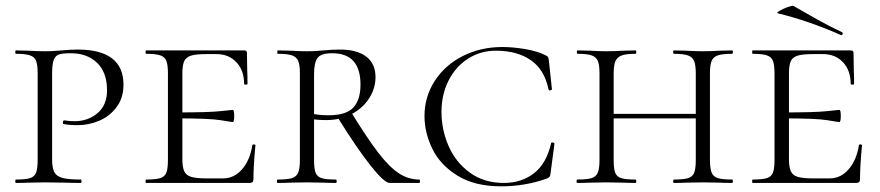

<svg xmlns="http://www.w3.org/2000/svg" viewBox="-20 -646 3106 678"><path d="M265 -12Q268 -12 268 -6Q268 0 265 0Q230 0 211 -1L139 -2L80 -1Q64 0 36 0Q34 0 34 -6Q34 -12 36 -12Q70 -12 86 -17Q102 -22 107.5 -36.5Q113 -51 113 -81V-387Q113 -417 107.5 -431Q102 -445 86 -450.5Q70 -456 36 -456Q34 -456 34 -462Q34 -468 36 -468L80 -467Q116 -465 138 -465Q155 -465 170.5 -466Q186 -467 198 -468Q228 -471 254 -471Q416 -471 416 -347Q416 -300 391.5 -267.5Q367 -235 330 -219.5Q293 -204 254 -204Q225 -204 205 -208Q202 -208 202 -213Q202 -216 203.5 -219Q205 -222 207 -221Q225 -218 243 -218Q291 -218 324.5 -246.5Q358 -275 358 -327Q358 -390 323 -424Q288 -458 230 -458Q202 -458 189 -454Q176 -450 170 -435Q164 -420 164 -385V-85Q164 -53 171.5 -38.5Q179 -24 199.5 -18Q220 -12 265 -12Z M496 -12Q530 -12 546 -17Q562 -22 567.5 -36.5Q573 -51 573 -81V-387Q573 -417 567.5 -431Q562 -445 546 -450.5Q530 -456 496 -456Q494 -456 494 -462Q494 -468 496 -468H842Q852 -468 852 -460L853 -398Q854 -379 854 -350Q854 -347 848 -347Q842 -347 842 -350Q842 -397 815 -426Q788 -455 744 -455H710Q672 -455 654.5 -449.5Q637 -444 630.5 -430Q624 -416 624 -386V-85Q624 -56 630.5 -41.5Q637 -27 655 -21.5Q673 -16 710 -16H768Q807 -16 835 -48.5Q863 -81 871 -133Q871 -136 876.5 -136Q882 -136 882 -133Q875 -61 875 -15Q875 -7 872 -3.5Q869 0 860 0H496Q494 0 494 -6Q494 -12 496 -12ZM604 -228V-249Q719 -249 758 -253.5Q797 -258 802 -258Q807 -258 807 -237Q807 -215 802 -215Q798 -215 759.5 -221.5Q721 -228 604 -228Z M1166 0Q1139 0 1124 -1L1063 -2L1005 -1Q989 0 960 0Q958 0 958 -6Q958 -12 960 -12Q995 -12 1011 -17Q1027 -22 1033 -36.5Q1039 -51 1039 -81V-387Q1039 -417 1033 -431Q1027 -445 1011 -450.5Q995 -456 961 -456Q959 -456 959 -462Q959 -468 961 -468L1006 -467Q1042 -465 1063 -465Q1082 -465 1097 -466Q1112 -467 1122 -468Q1154 -471 1180 -471Q1241 -471 1273.5 -446Q1306 -421 1306 -374Q1306 -333 1283 -298Q1260 -263 1220.5 -242.5Q1181 -222 1133 -222Q1101 -222 1078 -226L1077 -246Q1102 -239 1140 -239Q1203 -239 1228 -266.5Q1253 -294 1253 -347Q1253 -458 1153 -458Q1113 -458 1101 -441Q1089 -424 1089 -385V-81Q1089 -50 1094.5 -36Q1100 -22 1115.5 -17Q1131 -12 1166 -12Q1169 -12 1169 -6Q1169 0 1166 0ZM1461 0H1356Q1337 0 1288 -62Q1239 -124 1172 -232L1218 -253Q1277 -157 1316 -106.5Q1355 -56 1388.5 -34Q1422 -12 1461 -12Q1463 -12 1463 -6Q1463 0 1461 0Z M1906 -451Q1913 -448 1915 -445Q1917 -442 1918 -434L1929 -331Q1929 -328 1923.5 -327Q1918 -326 1917 -330Q1903 -400 1854.5 -433.5Q1806 -467 1731 -467Q1677 -467 1633 -439Q1589 -411 1564 -361.5Q1539 -312 1539 -251Q1539 -188 1564 -130.5Q1589 -73 1639 -36.5Q1689 0 1759 0Q1822 0 1866 -34.5Q1910 -69 1926 -140Q1926 -143 1931 -143Q1933 -143 1935.5 -141.5Q1938 -140 1938 -139L1924 -33Q1923 -25 1921 -22Q1919 -19 1910 -15Q1833 12 1750 12Q1656 12 1595 -26Q1534 -64 1506.5 -121Q1479 -178 1479 -236Q1479 -304 1515 -360Q1551 -416 1614 -448Q1677 -480 1754 -480Q1792 -480 1835.5 -472.5Q1879 -465 1906 -451Z M2360 -456Q2357 -456 2357 -462Q2357 -468 2360 -468L2402 -467Q2440 -465 2463 -465Q2484 -465 2522 -467L2566 -468Q2568 -468 2568 -462Q2568 -456 2566 -456Q2531 -456 2515 -450.5Q2499 -445 2493 -431Q2487 -417 2487 -387V-81Q2487 -51 2493 -36.5Q2499 -22 2515 -17Q2531 -12 2566 -12Q2568 -12 2568 -6Q2568 0 2566 0Q2538 0 2522 -1L2463 -2L2402 -1Q2387 0 2360 0Q2357 0 2357 -6Q2357 -12 2360 -12Q2394 -12 2410 -17Q2426 -22 2431.5 -36.5Q2437 -51 2437 -81V-385Q2437 -415 2431.5 -429.5Q2426 -444 2410 -450Q2394 -456 2360 -456ZM2119 -244H2458V-228H2119ZM2019 -456Q2017 -456 2017 -462Q2017 -468 2019 -468L2063 -467Q2099 -465 2121 -465Q2146 -465 2182 -467L2224 -468Q2227 -468 2227 -462Q2227 -456 2224 -456Q2191 -456 2175 -450Q2159 -444 2153 -429.5Q2147 -415 2147 -385V-81Q2147 -50 2152.5 -36Q2158 -22 2173.5 -17Q2189 -12 2224 -12Q2227 -12 2227 -6Q2227 0 2224 0Q2197 0 2182 -1L2121 -2L2062 -1Q2046 0 2018 0Q2016 0 2016 -6Q2016 -12 2018 -12Q2053 -12 2069 -17Q2085 -22 2091 -36.5Q2097 -51 2097 -81V-387Q2097 -417 2091 -431Q2085 -445 2069 -450.5Q2053 -456 2019 -456Z M2638 -12Q2672 -12 2688 -17Q2704 -22 2709.5 -36.5Q2715 -51 2715 -81V-387Q2715 -417 2709.5 -431Q2704 -445 2688 -450.5Q2672 -456 2638 -456Q2636 -456 2636 -462Q2636 -468 2638 -468H2984Q2994 -468 2994 -460L2995 -398Q2996 -379 2996 -350Q2996 -347 2990 -347Q2984 -347 2984 -350Q2984 -397 2957 -426Q2930 -455 2886 -455H2852Q2814 -455 2796.5 -449.5Q2779 -444 2772.5 -430Q2766 -416 2766 -386V-85Q2766 -56 2772.5 -41.5Q2779 -27 2797 -21.5Q2815 -16 2852 -16H2910Q2949 -16 2977 -48.5Q3005 -81 3013 -133Q3013 -136 3018.5 -136Q3024 -136 3024 -133Q3017 -61 3017 -15Q3017 -7 3014 -3.5Q3011 0 3002 0H2638Q2636 0 2636 -6Q2636 -12 2638 -12ZM2746 -228V-249Q2861 -249 2900 -253.5Q2939 -258 2944 -258Q2949 -258 2949 -237Q2949 -215 2944 -215Q2940 -215 2901.5 -221.5Q2863 -228 2746 -228ZM2727 -599Q2720 -600 2732.5 -607.5Q2745 -615 2761.5 -621Q2778 -627 2782 -625Q2822 -602 2866.5 -577Q2911 -552 2954 -532Q2956 -531 2956 -528Q2956 -525 2954 -523Q2952 -521 2950 -522Q2837 -572 2727 -599Z"/></svg>

Font: Cormorant SC Light
Style: Regular
Weight: 300
Designer: Christian Thalmann (Catharsis Fonts)
Foundry: Catharsis Fonts
Version: Version 4.000